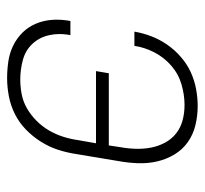

<svg xmlns="http://www.w3.org/2000/svg" viewBox="-38 -530 576 540"><g transform="rotate(90 250.0 -260.0)"><path d="M200 8Q176 8 152.5 4.5Q129 1 108.5 -9Q88 -19 72 -35Q56 -51 47 -72Q38 -93 36 -116.5Q34 -140 38 -164L39 -170H79L78 -166Q73 -137 79 -110Q85 -83 103 -63.5Q121 -44 148 -36.5Q175 -29 204 -29Q224 -29 245 -33Q266 -37 285 -48Q304 -59 320 -75Q336 -91 347 -110Q358 -129 364.5 -149.5Q371 -170 374 -191L383 -242H180L186 -278H389L394 -311Q398 -333 398.5 -355Q399 -377 395 -397.5Q391 -418 381 -436.5Q371 -455 355 -467.5Q339 -480 318.5 -485.5Q298 -491 275 -491Q247 -491 217.5 -482.5Q188 -474 164.5 -453.5Q141 -433 127 -405.5Q113 -378 109 -350H69Q73 -374 82 -397.5Q91 -421 105.5 -442Q120 -463 140 -480.5Q160 -498 183 -508.5Q206 -519 230.5 -523.5Q255 -528 278 -528Q306 -528 332.5 -521.5Q359 -515 380 -500Q401 -485 414.5 -462.5Q428 -440 434 -414Q440 -388 439 -360Q438 -332 433 -305L413 -185Q409 -159 401 -134.5Q393 -110 378.5 -87Q364 -64 344.5 -45Q325 -26 301 -14Q277 -2 251 3Q225 8 200 8Z"/></g></svg>

Font: Iosevka Extralight
Style: Italic
Weight: 200
Italic angle: -9°
Monospace: yes
Designer: Belleve Invis
Foundry: Belleve Invis
Version: Version 32.5.0; ttfautohint (v1.8.4)